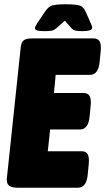

<svg xmlns="http://www.w3.org/2000/svg" viewBox="-20 -880 493 900"><path d="M65 0Q35 0 22.5 -10Q10 -20 12 -43L77 -657Q79 -680 90 -690Q101 -700 131 -700H418Q439 -700 447 -686Q455 -672 452 -640L447 -589Q441 -529 401 -529H241L233 -444H371Q392 -444 400 -430Q408 -416 405 -384L400 -333Q394 -273 354 -273H215L204 -171H362Q383 -171 391 -157Q399 -143 396 -111L391 -60Q385 0 345 0ZM189 -734Q170 -734 157 -736.5Q144 -739 144 -748Q144 -756 155 -772L190 -824Q207 -850 226.5 -855Q246 -860 288 -860Q330 -860 350.5 -855Q371 -850 382 -824L405 -772Q408 -765 410 -760Q412 -755 412 -751Q412 -741 400 -737.5Q388 -734 367 -734Q348 -734 335.5 -736Q323 -738 312 -751L284 -783L248 -751Q234 -738 221.5 -736Q209 -734 189 -734Z"/></svg>

Font: Asap Condensed Condensed Black
Style: Italic
Weight: 900
Width: 3
Italic angle: -6°
Designer: Pablo Cosgaya
Foundry: Omnibus-Type
Version: Version 3.001; ttfautohint (v1.8.4.7-5d5b)